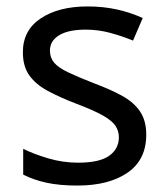

<svg xmlns="http://www.w3.org/2000/svg" viewBox="-20 -566 519 596"><path d="M434 -148Q434 -70 376 -30Q318 10 220 10Q164 10 123.5 1Q83 -8 52 -24V-104Q84 -88 129.5 -74.5Q175 -61 222 -61Q289 -61 319 -82.5Q349 -104 349 -140Q349 -160 338 -176Q327 -192 298.5 -208Q270 -224 217 -244Q165 -264 128 -284Q91 -304 71 -332Q51 -360 51 -404Q51 -472 106.5 -509Q162 -546 252 -546Q301 -546 343.5 -536.5Q386 -527 423 -510L393 -440Q359 -454 322 -464Q285 -474 246 -474Q192 -474 163.5 -456.5Q135 -439 135 -409Q135 -387 148 -371.5Q161 -356 191.5 -341.5Q222 -327 273 -307Q324 -288 360 -268Q396 -248 415 -219.5Q434 -191 434 -148Z"/></svg>

Font: Noto Sans Hanunoo
Style: Regular
Weight: 400
Designer: Monotype Design Team
Foundry: Monotype Imaging Inc.
Version: Version 2.003; ttfautohint (v1.8.4.7-5d5b)